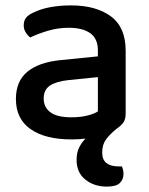

<svg xmlns="http://www.w3.org/2000/svg" viewBox="-20 -502 551 712"><path d="M243 -482Q336 -482 391 -441.5Q446 -401 446 -314V-81Q446 -59 437 -47Q428 -35 413 -25Q388 -5 373.5 14.5Q359 34 359 64Q359 90 374.5 102.5Q390 115 419 115H432Q438 129 438 143Q438 163 424.5 176.5Q411 190 376 190Q329 190 296.5 164Q264 138 264 91Q264 64 273.5 45Q283 26 297 12Q273 15 245 15Q148 15 93.5 -23Q39 -61 39 -135Q39 -201 81.5 -236Q124 -271 204 -279L343 -293V-315Q343 -359 314.5 -379Q286 -399 235 -399Q195 -399 158 -388Q121 -377 92 -363Q82 -371 75 -382.5Q68 -394 68 -408Q68 -425 76.5 -436Q85 -447 103 -455Q131 -469 167 -475.5Q203 -482 243 -482ZM245 -67Q280 -67 306 -74Q332 -81 343 -89V-216L234 -205Q188 -200 165 -184.5Q142 -169 142 -137Q142 -104 167 -85.5Q192 -67 245 -67Z"/></svg>

Font: Baloo Bhai 2 Medium
Style: Regular
Weight: 500
Designer: Supriya Tembe, Noopur Datye and Ek Type
Foundry: Ek Type
Version: Version 1.640;PS 1.000;hotconv 16.6.51;makeotf.lib2.5.65220;